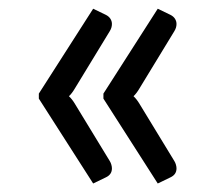

<svg xmlns="http://www.w3.org/2000/svg" viewBox="-20 -485 503 440"><path d="M69 -259V-270.5L193.5 -465L222.5 -451Q229.5 -447.5 233 -442Q236.5 -436.5 236.5 -430Q236.5 -421.5 231.5 -413.5L152 -283Q145 -271 138 -264.5Q145.5 -257.5 152 -246.5L231.5 -116Q234 -112 235.2 -107.5Q236.5 -103 236.5 -99Q236.5 -85 222.5 -78.5L193.5 -64.5ZM217 -259V-270.5L341.5 -465L370.5 -451Q377.5 -447.5 381 -442Q384.5 -436.5 384.5 -430Q384.5 -421.5 379.5 -413.5L300 -283Q293 -271 286 -264.5Q293.5 -257.5 300 -246.5L379.5 -116Q382 -112 383.2 -107.5Q384.5 -103 384.5 -99Q384.5 -85 370.5 -78.5L341.5 -64.5Z"/></svg>

Font: LatoCHI
Style: Regular
Weight: 400
Designer: Lukasz Dziedzic
Foundry: tyPoland Lukasz Dziedzic
Version: Version 1.104